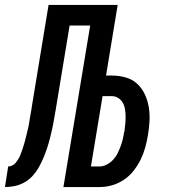

<svg xmlns="http://www.w3.org/2000/svg" viewBox="-61 -755 681 775"><path d="M-41 0 -28 -83Q-20 -83 -11.5 -87Q-3 -91 2.5 -98Q8 -105 13 -113Q18 -121 21 -129Q24 -137 27 -145Q30 -153 32.5 -161.5Q35 -170 37.5 -178Q40 -186 42 -194.5Q44 -203 46 -211Q48 -219 50 -227.5Q52 -236 54 -244.5Q56 -253 57 -261Q58 -269 59.5 -277.5Q61 -286 62.5 -294.5Q64 -303 65.5 -311Q67 -319 68 -328L135 -735H414L367 -450H391Q419 -450 446 -442.5Q473 -435 492.5 -417Q512 -399 523.5 -374.5Q535 -350 539.5 -322.5Q544 -295 542.5 -266.5Q541 -238 536 -209Q532 -184 525 -159Q518 -134 506.5 -110.5Q495 -87 478 -65.5Q461 -44 438.5 -29Q416 -14 391 -7Q366 0 341 0H195L303 -652H220L164 -313Q160 -293 157 -273.5Q154 -254 149.5 -234Q145 -214 140 -194.5Q135 -175 128.5 -155.5Q122 -136 114 -117Q106 -98 95.5 -79.5Q85 -61 70.5 -45Q56 -29 37 -18.5Q18 -8 -2 -4Q-22 0 -41 0ZM340 -83Q355 -83 369.5 -90.5Q384 -98 395 -109.5Q406 -121 413 -135Q420 -149 425.5 -163.5Q431 -178 434.5 -193Q438 -208 440 -222L441 -223Q443 -238 444.5 -253Q446 -268 446 -282.5Q446 -297 444 -311.5Q442 -326 435.5 -338.5Q429 -351 417 -359Q405 -367 390 -367H353L306 -83Z"/></svg>

Font: Iosevka Semibold Extended
Style: Italic
Weight: 600
Width: 7
Italic angle: -9°
Monospace: yes
Designer: Belleve Invis
Foundry: Belleve Invis
Version: Version 32.5.0; ttfautohint (v1.8.4)